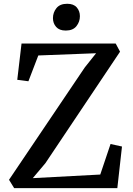

<svg xmlns="http://www.w3.org/2000/svg" viewBox="-20 -970 686 990"><path d="M53 0 26.5 -43 417 -622 475.5 -695.5 177.5 -684 126.5 -551 69 -558.5 91 -745.5H576.5L599 -703.5L214 -128.5L149 -51.5L497 -70L550 -227.5L609 -214.5L585 0ZM318.5 -812.5Q286 -812.5 269.5 -831.2Q253 -850 253 -876.5Q253 -905.5 271 -928Q289 -950.5 326 -950.5H327Q359.5 -950.5 375.8 -931.8Q392 -913 392 -886.5Q392 -857.5 374 -835Q356 -812.5 319.5 -812.5Z"/></svg>

Font: Merriweather 24pt
Style: Regular
Weight: 400
Designer: Eben Sorkin
Foundry: Eben Sorkin
Version: Version 2.100